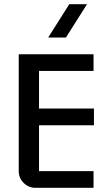

<svg xmlns="http://www.w3.org/2000/svg" viewBox="-20 -900 530 920"><path d="M397 -879.9 295.9 -720.2H210.9L312 -879.9ZM428.2 0H149.9Q117.2 0 93.5 -23.4Q69.8 -46.9 69.8 -80.1V-640.1H428.2V-560.1H167V-379.9H430.2V-299.8H167V-80.1H428.2Z"/></svg>

Font: Laconic
Style: Regular
Weight: 400
Designer: Robby Woodard
Version: Version 1.000